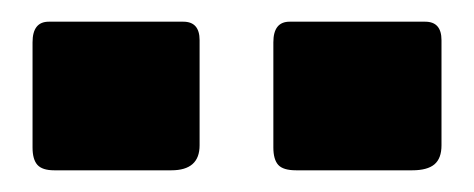

<svg xmlns="http://www.w3.org/2000/svg" viewBox="-20 -762 437 177"><path d="M164 -628Q164 -605 138 -605H30Q19 -605 14.5 -610Q10 -615 10 -626V-723Q10 -742 25 -742H149Q164 -742 164 -725ZM387 -628Q387 -616 380.5 -610.5Q374 -605 360 -605H253Q241 -605 236.5 -610Q232 -615 232 -626V-723Q232 -742 247 -742H372Q387 -742 387 -725Z"/></svg>

Font: Libre Franklin ExtraBold
Style: Regular
Weight: 800
Designer: Pablo Impallari, Rodrigo Fuenzalida
Foundry: Impallari Type
Version: Version 1.002; ttfautohint (v1.5)